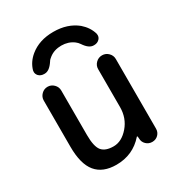

<svg xmlns="http://www.w3.org/2000/svg" viewBox="-181 -896 931 1003"><g transform="rotate(-30 284.5 -394.5)"><path d="M481.4 -657.2Q482.4 -651.4 482.4 -647.5Q482.4 -634.8 473.6 -625Q460.9 -611.3 441.4 -611.3H437.5Q409.2 -611.3 382.8 -651.4Q375 -663.1 363.3 -671.9Q332 -695.3 289.6 -695.3Q247.1 -695.3 216.8 -671.9Q204.1 -663.1 197.3 -651.4Q170.9 -611.3 142.6 -611.3H138.7Q118.2 -611.3 105.5 -625Q96.7 -635.7 96.7 -647.5Q96.7 -652.3 97.7 -657.2Q110.4 -701.2 148.4 -732.4Q204.1 -778.3 289.6 -778.3Q375 -778.3 431.6 -732.4Q468.8 -700.2 481.4 -657.2ZM398.4 -84Q398.4 -85 396.5 -85.9Q394.5 -86.9 393.6 -85Q329.1 -11.7 229.5 -11.7Q148.4 -11.7 107.9 -60.5Q67.4 -109.4 67.4 -213.9V-492.2Q67.4 -513.7 83 -529.3Q98.6 -544.9 120.1 -544.9Q141.6 -544.9 157.2 -529.3Q172.9 -513.7 172.9 -492.2V-223.6Q172.9 -154.3 193.8 -128.4Q214.8 -102.5 264.6 -102.5Q313.5 -102.5 354.5 -149.9Q395.5 -197.3 395.5 -263.7V-492.2Q395.5 -513.7 411.1 -529.3Q426.8 -544.9 448.7 -544.9Q470.7 -544.9 486.3 -529.3Q502 -513.7 502 -492.2V-72.3Q502 -50.8 487.3 -36.1Q472.7 -21.5 451.2 -21.5Q429.7 -21.5 414.6 -36.1Q399.4 -50.8 399.4 -72.3Z"/></g></svg>

Font: Gen Jyuu Gothic P Medium
Style: Regular
Weight: 500
Designer: [Source Han Sans]
Ryoko NISHIZUKA  (kana & ideographs); Paul D. Hunt (Latin, Greek & Cyrillic); Wenlong ZHANG  (bopomofo
Version: Version 1.002.20150607